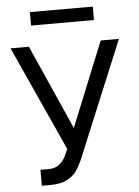

<svg xmlns="http://www.w3.org/2000/svg" viewBox="-59 -930 712 986"><g transform="rotate(-5 296.5 -437.0)"><path d="M116.2 -72.3H160.2Q221.7 -72.3 251 -140.6L262.7 -167L17.6 -707H112.3L305.7 -271.5L482.4 -707H576.2L331.1 -115.2Q314 -74.7 295.7 -48.8Q277.3 -22.9 244.9 -6.6Q212.4 9.8 161.1 9.8H116.2ZM457 -814.5H132.8V-883.8H457Z"/></g></svg>

Font: Pretendard JP
Style: Regular
Weight: 400
Designer: Base glyphs from Inter by Rasmus Andersson; Hangeul glyphs from Noto Sans CJK(Source Han Sans) by Jang Soo-young and Kan
Foundry: Kil Hyung-jin
Version: Version 1.309